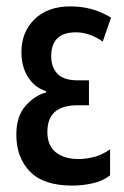

<svg xmlns="http://www.w3.org/2000/svg" viewBox="-20 -570 389 600"><path d="M206 10Q116 10 73.5 -34Q31 -78 31 -149Q31 -207 60 -239.5Q89 -272 124 -281V-285Q89 -296 68 -328.5Q47 -361 47 -407Q47 -470 88 -510Q129 -550 200 -550Q234 -550 264.5 -542Q295 -534 327 -515L301 -440Q260 -469 217 -469Q140 -469 140 -394Q140 -360 159.5 -339.5Q179 -319 222 -319H258V-241H222Q128 -241 128 -158Q128 -115 154.5 -94Q181 -73 225 -73Q247 -73 272 -79Q297 -85 324 -103V-22Q301 -4 269 3Q237 10 206 10Z"/></svg>

Font: Noto Sans ExtraCondensed Medium
Style: Regular
Weight: 500
Width: 2
Designer: Monotype Design Team
Foundry: Monotype Imaging Inc.
Version: Version 2.013; ttfautohint (v1.8.4.7-5d5b)